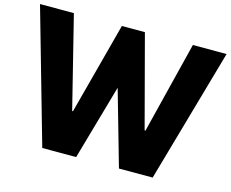

<svg xmlns="http://www.w3.org/2000/svg" viewBox="-127 -984 1374 1144"><g transform="rotate(15 560.5 -412.5)"><path d="M693 0H901L1136 -825H928L787 -259H782L632 -825H490L340 -259H335L194 -825H-15L220 0H429L561 -463Z"/></g></svg>

Font: Hussar Techniczny
Style: Bold 
Weight: 700
Foundry: Cannot Into Space Fonts
Version: Version 0.77